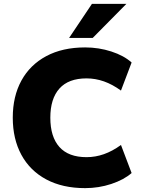

<svg xmlns="http://www.w3.org/2000/svg" viewBox="-20 -961 727 992"><path d="M420 11Q303 11 219 -34Q135 -79 90.5 -161Q46 -243 46 -353Q46 -463 90.5 -544.5Q135 -626 219 -671Q303 -716 420 -716Q490 -716 555 -695Q620 -674 660 -638L605 -493Q561 -525 517 -540.5Q473 -556 427 -556Q334 -556 287 -503.5Q240 -451 240 -353Q240 -254 287 -201.5Q334 -149 427 -149Q473 -149 517 -164.5Q561 -180 605 -212L660 -67Q620 -32 555 -10.5Q490 11 420 11ZM337 -765 455 -941H633L459 -765Z"/></svg>

Font: Nunito Sans 12pt ExtraLight 12pt Black
Style: Regular
Weight: 900
Version: Version 3.101;gftools[0.9.27]